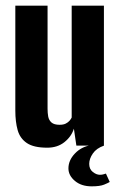

<svg xmlns="http://www.w3.org/2000/svg" viewBox="-20 -515 425 679"><path d="M147.1 7.3Q99.3 7.3 75 -9.1Q50.6 -25.5 42.4 -55Q34.2 -84.5 34.2 -123.7V-495H148.2V-130.6Q148.2 -115.6 150.5 -102.8Q152.9 -89.9 162.1 -81.8Q171.4 -73.7 190.7 -73.7Q204.2 -73.7 212.6 -78Q221 -82.3 226.1 -88.2Q231.1 -94.1 233.5 -99.3V-495H347.5V0H250.1L241.3 -59.9Q232.6 -32.1 207.9 -12.4Q183.2 7.3 147.1 7.3ZM304.2 144Q267.5 144 244.8 124.7Q222 105.5 222 80.5Q222 52.1 244.6 28.2Q267.2 4.2 300.9 -1.4L347.8 0Q321.1 9.2 308.3 27.9Q295.5 46.5 295.5 64.5Q295.5 83.1 308.2 93.1Q320.8 103.1 333.1 103.1Q341.1 103.1 346.5 101.3Q352 99.5 354.6 98.9L368.1 128.5Q362.8 131.9 348.2 137.9Q333.6 144 304.2 144Z"/></svg>

Font: Alumni Sans SC Thin
Style: Regular
Weight: 100
Designer: Robert E. Leuschke
Foundry: Robert E. Leuschke
Version: Version 1.018